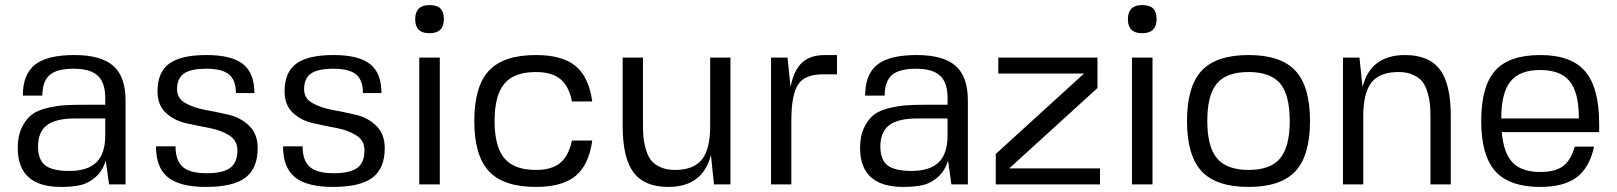

<svg xmlns="http://www.w3.org/2000/svg" viewBox="-20 -727 6375 757"><path d="M220 10Q50 10 50 -144Q50 -191 66 -224Q82 -257 104.5 -274.5Q127 -292 165.5 -301Q204 -310 234 -312Q264 -314 310 -314H395V-340Q395 -401 365.5 -428.5Q336 -456 271 -456Q204 -456 175.5 -431Q147 -406 147 -350H70Q70 -434 118 -472Q166 -510 273 -510Q378 -510 426.5 -467.5Q475 -425 475 -331V0H410L397 -94Q384 -52 356 -28Q328 -4 296.5 3Q265 10 220 10ZM395 -194V-260H277Q200 -260 165 -233.5Q130 -207 130 -149Q130 -97 158.5 -75Q187 -53 253 -53Q325 -53 360 -87Q395 -121 395 -194Z M678 -375Q678 -339 711 -320.5Q744 -302 790.5 -293.5Q837 -285 883.5 -274Q930 -263 963 -230.5Q996 -198 996 -143Q996 -63 947.5 -26.5Q899 10 792 10Q689 10 642 -28Q595 -66 595 -150H672Q672 -94 700.5 -69Q729 -44 794 -44Q859 -44 887.5 -65Q916 -86 916 -134Q916 -173 883.5 -193.5Q851 -214 805 -222.5Q759 -231 712.5 -241.5Q666 -252 633.5 -282.5Q601 -313 601 -367Q601 -442 647 -476Q693 -510 794 -510Q893 -510 938 -474.5Q983 -439 983 -360H910Q910 -411 883 -433.5Q856 -456 794 -456Q732 -456 705 -437Q678 -418 678 -375Z M1179 -375Q1179 -339 1212 -320.5Q1245 -302 1291.5 -293.5Q1338 -285 1384.5 -274Q1431 -263 1464 -230.5Q1497 -198 1497 -143Q1497 -63 1448.5 -26.5Q1400 10 1293 10Q1190 10 1143 -28Q1096 -66 1096 -150H1173Q1173 -94 1201.5 -69Q1230 -44 1295 -44Q1360 -44 1388.5 -65Q1417 -86 1417 -134Q1417 -173 1384.5 -193.5Q1352 -214 1306 -222.5Q1260 -231 1213.5 -241.5Q1167 -252 1134.5 -282.5Q1102 -313 1102 -367Q1102 -442 1148 -476Q1194 -510 1295 -510Q1394 -510 1439 -474.5Q1484 -439 1484 -360H1411Q1411 -411 1384 -433.5Q1357 -456 1295 -456Q1233 -456 1206 -437Q1179 -418 1179 -375Z M1714 0H1633V-500H1714ZM1673 -707Q1703 -707 1716.5 -693.5Q1730 -680 1730 -651Q1730 -596 1673 -596Q1617 -596 1617 -651Q1617 -707 1673 -707Z M2235 -173H2315Q2302 -77 2249.5 -33.5Q2197 10 2093 10Q1965 10 1907.5 -52Q1850 -114 1850 -250Q1850 -386 1907.5 -448Q1965 -510 2093 -510Q2197 -510 2249.5 -466.5Q2302 -423 2315 -327H2235Q2223 -388 2189 -415.5Q2155 -443 2093 -443Q2007 -443 1968.5 -397Q1930 -351 1930 -250Q1930 -149 1968.5 -103Q2007 -57 2093 -57Q2155 -57 2188.5 -84.5Q2222 -112 2235 -173Z M2780 -230V-500H2860V0H2795L2783 -116Q2751 10 2615 10Q2521 10 2478 -47Q2435 -104 2435 -230V-500H2515V-247Q2515 -214 2516.5 -191.5Q2518 -169 2525.5 -141.5Q2533 -114 2545.5 -97Q2558 -80 2582.5 -68.5Q2607 -57 2641 -57Q2715 -57 2747.5 -98Q2780 -139 2780 -230Z M3233 -510H3280V-434H3225Q3153 -434 3126.5 -393.5Q3100 -353 3100 -250V0H3020V-500H3085L3097 -384Q3109 -448 3141 -479Q3173 -510 3233 -510Z M3541 10Q3371 10 3371 -144Q3371 -191 3387 -224Q3403 -257 3425.5 -274.5Q3448 -292 3486.5 -301Q3525 -310 3555 -312Q3585 -314 3631 -314H3716V-340Q3716 -401 3686.5 -428.5Q3657 -456 3592 -456Q3525 -456 3496.5 -431Q3468 -406 3468 -350H3391Q3391 -434 3439 -472Q3487 -510 3594 -510Q3699 -510 3747.5 -467.5Q3796 -425 3796 -331V0H3731L3718 -94Q3705 -52 3677 -28Q3649 -4 3617.5 3Q3586 10 3541 10ZM3716 -194V-260H3598Q3521 -260 3486 -233.5Q3451 -207 3451 -149Q3451 -97 3479.5 -75Q3508 -53 3574 -53Q3646 -53 3681 -87Q3716 -121 3716 -194Z M3959 -63H4317V0H3906V-120L4254 -437H3916V-500H4307V-380Z M4524 0H4443V-500H4524ZM4483 -707Q4513 -707 4526.5 -693.5Q4540 -680 4540 -651Q4540 -596 4483 -596Q4427 -596 4427 -651Q4427 -707 4483 -707Z M4903 -510Q5030 -510 5087.5 -448Q5145 -386 5145 -250Q5145 -114 5087.5 -52Q5030 10 4903 10Q4775 10 4717.5 -52Q4660 -114 4660 -250Q4660 -386 4717.5 -448Q4775 -510 4903 -510ZM4740 -250Q4740 -148 4778.5 -102.5Q4817 -57 4903 -57Q4989 -57 5027 -102.5Q5065 -148 5065 -250Q5065 -353 5027 -398Q4989 -443 4903 -443Q4816 -443 4778 -398Q4740 -353 4740 -250Z M5520 -510Q5614 -510 5657 -453Q5700 -396 5700 -270V0H5620V-253Q5620 -286 5618.5 -308.5Q5617 -331 5609.5 -358.5Q5602 -386 5589.5 -403Q5577 -420 5552.5 -431.5Q5528 -443 5494 -443Q5420 -443 5387.5 -402Q5355 -361 5355 -270V0H5275V-500H5340L5352 -384Q5384 -510 5520 -510Z M5901 -206Q5908 -124 5943.5 -86.5Q5979 -49 6053 -49Q6111 -49 6142 -71.5Q6173 -94 6189 -149H6265Q6247 -66 6196.5 -28Q6146 10 6053 10Q5931 10 5875.5 -52Q5820 -114 5820 -250Q5820 -387 5875 -448.5Q5930 -510 6053 -510Q6175 -510 6230 -445.5Q6285 -381 6285 -239V-206ZM6205 -260Q6205 -362 6169 -406.5Q6133 -451 6052 -451Q5972 -451 5935.5 -406Q5899 -361 5899 -260Z"/></svg>

Font: Fivo Sans Modern
Style: Regular
Weight: 400
Designer: Alexander Slobzheninov
Foundry: Alexander Slobzheninov
Version: 1.0